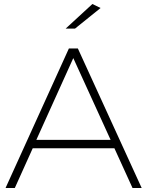

<svg xmlns="http://www.w3.org/2000/svg" viewBox="-20 -942 738 962"><path d="M7.8 0 325.2 -699.2H370.1L689.9 0H644L553.2 -199.2H144L54.2 0ZM162.1 -241.2H534.2L347.2 -650.9ZM309.1 -798.8 442.9 -921.9 483.9 -901.9 356 -798.8Z"/></svg>

Font: Montserrat Ultra Light
Style: Regular
Weight: 200
Designer: Julieta Ulanovsky
Foundry: Julieta Ulanovsky
Version: Version 3.001;PS 003.001;hotconv 1.0.70;makeotf.lib2.5.58329